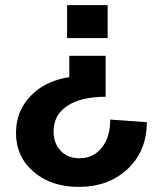

<svg xmlns="http://www.w3.org/2000/svg" viewBox="-20 -546 634 756"><path d="M396 -165Q299.3 -165 245.1 -129.2Q190.9 -93.3 190.9 -28.8Q190.9 18.6 219 47.9Q247.1 77.1 293 77.1Q347.7 77.1 380.9 35.4Q414.1 -6.3 414.1 -75.2L558.1 -64.9Q558.1 47.4 483.2 118.7Q408.2 189.9 290 189.9Q181.6 189.9 112.3 130.4Q43 70.8 43 -22.9Q43 -108.9 101.1 -168.7Q159.2 -228.5 252.9 -242.2V-326.2H396ZM403.8 -525.9V-396H244.1V-525.9Z"/></svg>

Font: Uncut Sans
Style: Bold
Weight: 700
Designer: Kasper Nordkvist
Foundry: UNCUT.wtf
Version: Version 1.304;Glyphs 3.2 (3246)